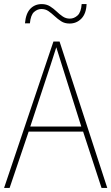

<svg xmlns="http://www.w3.org/2000/svg" viewBox="-20 -1011 544 938"><path d="M476 -93 386 -368H120L27 -93H0L241 -808H271L504 -93ZM282 -694Q276 -714 269.5 -734Q263 -754 255 -780Q248 -758 241 -736.5Q234 -715 227 -693L128 -393H377ZM102 -897Q106 -945 128 -968Q150 -991 184 -991Q207 -991 224.5 -980Q242 -969 256.5 -955Q271 -941 286.5 -930.5Q302 -920 321 -920Q342 -920 359 -935.5Q376 -951 379 -991H403Q401 -944 377.5 -920Q354 -896 320 -896Q296 -896 279 -907Q262 -918 247 -932Q232 -946 217 -956.5Q202 -967 182 -967Q163 -967 146.5 -952.5Q130 -938 126 -897Z"/></svg>

Font: Noto Sans Telugu UI SemiCondensed Thin
Style: Regular
Weight: 100
Width: 4
Designer: Jelle Bosma - Monotype Design Team
Foundry: Monotype Imaging Inc.
Version: Version 2.005; ttfautohint (v1.8.4.7-5d5b)